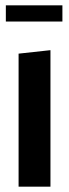

<svg xmlns="http://www.w3.org/2000/svg" viewBox="-20 -703 259 723"><path d="M2 -622V-683H215V-622ZM50 0V-501L169 -514H170V0Z"/></svg>

Font: Foldit Medium
Style: Regular
Weight: 500
Version: Version 1.003